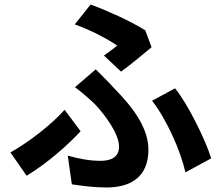

<svg xmlns="http://www.w3.org/2000/svg" viewBox="-20 -799 980 850"><path d="M417 -645C450 -628 479 -611 499 -597C486 -586 462 -569 440 -553L516 -482C554 -509 626 -569 651 -590L623 -665C591 -685 550 -706 508 -726C464 -746 420 -765 381 -779L311 -691C347 -678 384 -662 417 -645ZM580 -4C615 -30 637 -72 637 -136C637 -181 623 -224 597 -269C571 -315 531 -362 480 -414C457 -440 432 -463 404 -492L312 -413C344 -389 375 -362 400 -338C442 -294 507 -208 507 -150C507 -104 473 -87 425 -87C380 -87 332 -95 280 -110L298 17C344 24 398 31 450 31C499 31 545 22 580 -4ZM846 -259C817 -317 784 -372 755 -408L653 -353C685 -313 716 -258 743 -200C769 -144 790 -84 801 -36L915 -98C901 -143 875 -202 846 -259ZM156 -212C113 -178 67 -147 26 -124L98 -21C149 -52 195 -87 236 -122C276 -156 311 -190 337 -218L266 -313C239 -282 199 -246 156 -212Z"/></svg>

Font: GenSekiGothic2 TW B
Style: Regular
Weight: 700
Version: Version 2.100;PS 2.1;hotconv 16.6.51;makeotf.lib2.5.65220 DE